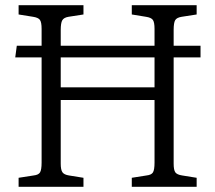

<svg xmlns="http://www.w3.org/2000/svg" viewBox="-20 -723 833 743"><path d="M52 0V-35L110 -44Q129 -46 135 -56Q141 -66 141 -94V-501H39L45 -546H141V-611Q141 -637 134.5 -646Q128 -655 108 -658L52 -667V-703H303V-667L245 -658Q227 -655 221 -644.5Q215 -634 215 -607V-546H578V-611Q578 -637 571.5 -646Q565 -655 545 -658L490 -667V-703H741V-667L683 -658Q664 -655 658 -645Q652 -635 652 -607V-546H756V-501H652V-90Q652 -65 658.5 -56Q665 -47 685 -44L741 -35V0H490V-35L547 -44Q566 -46 572 -56Q578 -66 578 -94V-336H215V-90Q215 -66 221.5 -56.5Q228 -47 247 -44L303 -35V0ZM215 -385H578V-501H215Z"/></svg>

Font: Literata 18pt Light
Style: Regular
Weight: 300
Designer: Latin by Veronika Burian and Jose Scaglione. Greek by Irene Vlachou. Cyrillic by Vera Evstafieva.
Foundry: TypeTogether
Version: Version 3.103;gftools[0.9.29]